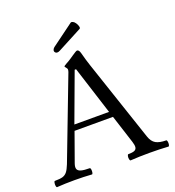

<svg xmlns="http://www.w3.org/2000/svg" viewBox="-151 -955 982 1075"><g transform="rotate(-20 340.0 -417.5)"><path d="M4.9 -33.7Q35.2 -33.7 51.3 -38.3Q67.4 -43 78.1 -56.4Q88.9 -69.8 100.1 -98.1L284.2 -580.1Q287.1 -588.4 287.1 -594.7Q287.1 -598.1 284.7 -602.1Q282.2 -606 279.3 -609.4Q277.3 -611.3 275.9 -613.5Q274.4 -615.7 274.4 -617.2Q274.4 -620.1 293.9 -630.9Q298.3 -633.3 302.2 -635.3Q320.3 -646 338.9 -659.2Q351.6 -668 359.6 -672.6Q367.7 -677.2 370.6 -677.2Q376 -677.2 380.4 -671.9Q384.8 -666.5 387.7 -655.8Q393.6 -632.8 399.7 -612.5Q405.8 -592.3 411.6 -574.7L574.2 -90.8Q585 -58.6 606.9 -46.1Q628.9 -33.7 668 -33.7Q672.4 -33.7 674.1 -24.4Q675.8 -15.1 674.1 -5.9Q672.4 3.4 668 3.4Q615.2 0 555.7 0Q495.6 0 442.9 3.4Q438.5 3.4 436.5 -5.9Q434.6 -15.1 436.5 -24.4Q438.5 -33.7 442.9 -33.7Q467.3 -33.7 479 -38.6Q490.7 -43.5 492.7 -55.9Q494.6 -68.4 487.3 -90.8L433.1 -259.3H204.1L143.1 -88.9Q135.3 -66.9 139.9 -55.2Q144.5 -43.5 161.9 -38.6Q179.2 -33.7 212.4 -33.7Q216.8 -33.7 218.3 -24.4Q219.7 -15.1 218 -5.9Q216.3 3.4 212.4 3.4Q164.1 0 108.9 0Q53.2 0 4.9 3.4Q0.5 3.4 -1 -5.9Q-2.4 -15.1 -0.7 -24.4Q1 -33.7 4.9 -33.7ZM421.9 -293 330.1 -580.6H321.8L215.3 -293ZM250 -712.4Q246.1 -718.8 249.3 -726.3Q252.4 -733.9 258.8 -738.8L390.6 -835.9Q395.5 -839.4 403.8 -835.4Q412.1 -831.5 418.9 -821.3Q426.3 -810.5 428.7 -799.8Q431.2 -789.1 425.8 -786.1L280.3 -709.5Q270.5 -704.1 262.7 -704.6Q254.9 -705.1 250 -712.4Z"/></g></svg>

Font: Junicode Two Beta VF
Style: Regular
Weight: 400
Designer: Peter S. Baker
Foundry: Briery Creek Software
Version: Version 1.031 beta; ttfautohint (v1.8.1.43-b0c9)